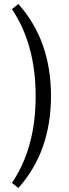

<svg xmlns="http://www.w3.org/2000/svg" viewBox="-20 -765 346 964"><path d="M40 153Q159 -22 159 -282Q159 -542 40 -719L72 -745Q236 -562 236 -283Q236 -4 72 179Z"/></svg>

Font: Ruluko
Style: Regular
Weight: 400
Designer: Ana Sanfelippo, Angelica Diaz, Meme Hernandez
Foundry: Ana Sanfelippo, Angelica Diaz y Meme Hernandez
Version: Version 1.001